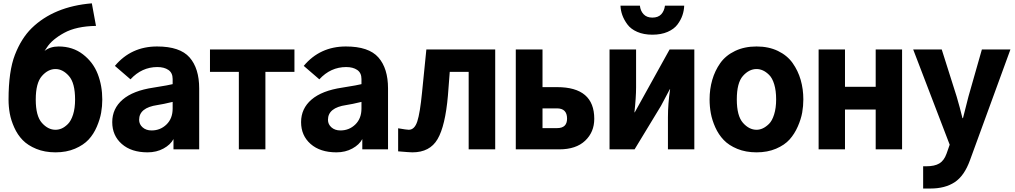

<svg xmlns="http://www.w3.org/2000/svg" viewBox="-20 -879 5974 1130"><path d="M30.3 -293Q30.3 -460 67.9 -556.6Q105.5 -653.3 166 -712.9Q296.9 -840.8 520.5 -859.4L544.9 -726.6Q428.7 -724.6 357.4 -685.5Q286.1 -646.5 255.9 -599.6L242.2 -579.1Q275.4 -605.5 325.2 -605.5Q408.2 -605.5 468.3 -559.1Q528.3 -512.7 555.2 -443.4Q582 -374 582 -293Q582 -253.9 575.2 -215.3Q568.4 -176.8 549.8 -133.3Q531.2 -89.8 501.5 -57.6Q471.7 -25.4 421.4 -3.9Q371.1 17.6 306.6 17.6Q243.2 17.6 193.4 -2.9Q143.6 -23.4 113.3 -54.7Q83 -85.9 64 -128.4Q44.9 -170.9 37.6 -210.9Q30.3 -251 30.3 -293ZM190.4 -293Q190.4 -196.3 226.6 -155.8Q262.7 -115.2 306.6 -115.2Q325.2 -115.2 343.3 -123Q361.3 -130.9 379.9 -149.4Q398.4 -168 410.2 -205.1Q421.9 -242.2 421.9 -293Q421.9 -390.6 385.7 -431.6Q349.6 -472.7 306.6 -472.7Q262.7 -472.7 226.6 -431.6Q190.4 -390.6 190.4 -293Z M798.8 -173.8Q798.8 -147.5 819.3 -129.4Q839.8 -111.3 872.1 -111.3Q923.8 -111.3 960 -146.5Q996.1 -181.6 996.1 -240.2V-279.3Q939.5 -265.6 906.2 -260.7Q798.8 -245.1 798.8 -173.8ZM640.6 -160.2Q640.6 -240.2 702.1 -293Q763.7 -345.7 882.8 -363.3Q980.5 -378.9 996.1 -383.8V-414.1Q996.1 -450.2 971.2 -467.3Q946.3 -484.4 906.2 -484.4Q814.5 -484.4 748 -412.1L656.2 -491.2Q752 -605.5 904.3 -605.5Q1039.1 -605.5 1095.7 -541Q1152.3 -476.6 1152.3 -358.4V0H1001V-60.5Q983.4 -27.3 942.4 -4.9Q901.4 17.6 848.6 17.6Q752.9 17.6 696.8 -31.7Q640.6 -81.1 640.6 -160.2Z M1215.8 -456.1V-587.9H1712.9V-456.1H1542V0H1385.7V-456.1Z M1910.2 -173.8Q1910.2 -147.5 1930.7 -129.4Q1951.2 -111.3 1983.4 -111.3Q2035.2 -111.3 2071.3 -146.5Q2107.4 -181.6 2107.4 -240.2V-279.3Q2050.8 -265.6 2017.6 -260.7Q1910.2 -245.1 1910.2 -173.8ZM1752 -160.2Q1752 -240.2 1813.5 -293Q1875 -345.7 1994.1 -363.3Q2091.8 -378.9 2107.4 -383.8V-414.1Q2107.4 -450.2 2082.5 -467.3Q2057.6 -484.4 2017.6 -484.4Q1925.8 -484.4 1859.4 -412.1L1767.6 -491.2Q1863.3 -605.5 2015.6 -605.5Q2150.4 -605.5 2207 -541Q2263.7 -476.6 2263.7 -358.4V0H2112.3V-60.5Q2094.7 -27.3 2053.7 -4.9Q2012.7 17.6 1960 17.6Q1864.3 17.6 1808.1 -31.7Q1752 -81.1 1752 -160.2Z M2323.2 -124Q2374 -115.2 2385.7 -115.2Q2419.9 -115.2 2436 -164.6Q2452.1 -213.9 2463.9 -335L2489.3 -587.9H2894.5V0H2738.3V-456.1H2627L2616.2 -316.4Q2600.6 -137.7 2555.2 -60.1Q2509.8 17.6 2407.2 17.6Q2391.6 17.6 2323.2 11.7Z M3015.6 0V-587.9H3172.9V-366.2H3258.8Q3477.5 -366.2 3477.5 -179.7Q3477.5 -101.6 3423.8 -50.8Q3370.1 0 3271.5 0ZM3172.9 -125H3258.8Q3317.4 -125 3317.4 -180.7Q3317.4 -241.2 3257.8 -241.2H3172.9Z M3567.4 0V-587.9H3723.6V-365.2Q3723.6 -305.7 3713.9 -217.8H3715.8L3781.2 -335.9L3920.9 -587.9H4066.4V0H3911.1V-188.5Q3911.1 -268.6 3923.8 -353.5H3921.9L3870.1 -255.9L3714.8 0ZM3631.8 -845.7H3746.1Q3749 -815.4 3767.6 -795.4Q3786.1 -775.4 3819.3 -775.4Q3853.5 -775.4 3871.6 -794.9Q3889.6 -814.5 3893.6 -845.7H4006.8Q4005.9 -817.4 3996.6 -789.6Q3987.3 -761.7 3967.3 -734.9Q3947.3 -708 3909.2 -691.4Q3871.1 -674.8 3819.3 -674.8Q3768.6 -674.8 3730.5 -691.4Q3692.4 -708 3672.4 -735.4Q3652.3 -762.7 3642.6 -790Q3632.8 -817.4 3631.8 -845.7Z M4316.4 -293.9Q4316.4 -197.3 4352.5 -156.2Q4388.7 -115.2 4432.6 -115.2Q4451.2 -115.2 4469.2 -123.5Q4487.3 -131.8 4505.9 -149.9Q4524.4 -168 4536.1 -205.6Q4547.9 -243.2 4547.9 -293.9Q4547.9 -345.7 4536.6 -382.8Q4525.4 -419.9 4506.3 -438.5Q4487.3 -457 4469.2 -464.8Q4451.2 -472.7 4432.6 -472.7Q4388.7 -472.7 4352.5 -432.1Q4316.4 -391.6 4316.4 -293.9ZM4156.2 -293.9Q4156.2 -354.5 4171.9 -408.7Q4187.5 -462.9 4219.2 -507.8Q4251 -552.7 4306.2 -579.1Q4361.3 -605.5 4432.6 -605.5Q4503.9 -605.5 4558.6 -579.1Q4613.3 -552.7 4645 -507.8Q4676.8 -462.9 4692.4 -408.7Q4708 -354.5 4708 -293.9Q4708 -254.9 4701.2 -216.3Q4694.3 -177.7 4675.3 -134.3Q4656.2 -90.8 4627 -58.1Q4597.7 -25.4 4547.4 -3.9Q4497.1 17.6 4432.6 17.6Q4369.1 17.6 4319.3 -2.9Q4269.5 -23.4 4239.3 -55.2Q4209 -86.9 4189.9 -129.4Q4170.9 -171.9 4163.6 -211.9Q4156.2 -252 4156.2 -293.9Z M4797.9 0V-587.9H4953.1V-368.2H5133.8V-587.9H5289.1V0H5133.8V-234.4H4953.1V0Z M5354.5 -587.9H5522.5L5610.4 -310.5Q5628.9 -248 5644.5 -183.6H5647.5Q5661.1 -240.2 5679.7 -310.5L5758.8 -587.9H5926.8L5688.5 64.5Q5655.3 156.2 5598.6 193.4Q5542 230.5 5457 230.5H5413.1V99.6H5431.6Q5480.5 99.6 5508.3 83Q5536.1 66.4 5550.8 25.4L5569.3 -27.3Z"/></svg>

Font: Gothic A1 Black
Style: Regular
Weight: 900
Version: Version 2.50